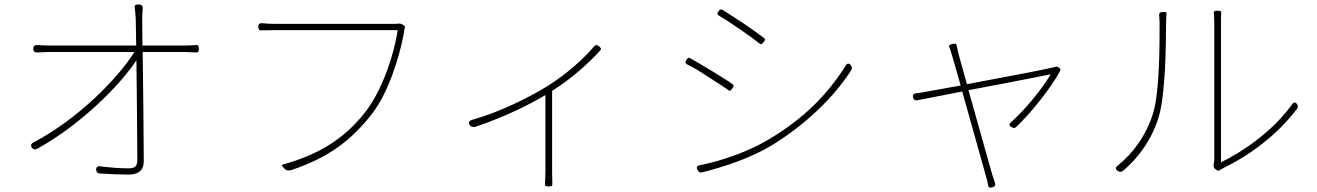

<svg xmlns="http://www.w3.org/2000/svg" viewBox="-20 -775 5900 860"><path d="M392 -542H582C508 -424 330 -242 130 -137C118 -131 116 -122 124 -112C130 -105 138 -104 147 -109C340 -215 517 -392 591 -505C593 -352 595 -150 595 -59C595 -33 587 -21 556 -21C520 -21 474 -24 430 -30C417 -32 410 -27 411 -14C412 -4 416 1 426 2C466 5 519 7 556 7C599 7 624 -12 624 -52C624 -166 621 -390 619 -542H805C820 -542 840 -541 855 -540C868 -539 871 -544 871 -557C871 -570 867 -575 854 -573C838 -572 819 -571 806 -571H618L617 -691C617 -706 618 -719 619 -733C621 -747 616 -755 602 -755C587 -755 581 -753 584 -738C585 -726 587 -712 588 -691L590 -571H396H202C182 -571 168 -572 150 -573C137 -574 129 -570 129 -557C129 -544 136 -539 149 -540C166 -541 180 -542 202 -542Z M1482 -640C1607 -640 1734 -640 1761 -640C1747 -536 1693 -374 1620 -278C1536 -169 1428 -88 1247 -38C1242 -37 1241 -34 1244 -31L1252 -22L1254 -20C1261 -12 1273 -9 1287 -14C1458 -71 1557 -152 1643 -261C1717 -353 1769 -517 1789 -626C1790 -638 1791 -644 1793 -649C1795 -653 1793 -659 1788 -662L1783 -665C1777 -669 1770 -670 1763 -669C1757 -668 1752 -668 1745 -668C1711 -668 1254 -668 1216 -668C1191 -668 1172 -669 1154 -671C1142 -672 1137 -667 1137 -655C1137 -643 1141 -638 1153 -639C1171 -639 1189 -640 1215 -640C1235 -640 1358 -640 1482 -640Z M2423 -177V-5C2423 12 2422 33 2421 47C2420 59 2426 60 2438 60C2450 60 2455 59 2454 47C2454 33 2453 12 2453 -5V-186V-368C2540 -422 2616 -492 2667 -547C2675 -555 2672 -560 2664 -567C2656 -574 2649 -576 2642 -568C2593 -510 2514 -440 2430 -388C2352 -340 2220 -273 2094 -238C2081 -234 2077 -226 2084 -215C2089 -207 2100 -204 2109 -207C2241 -251 2350 -306 2423 -349Z M3294 -644C3328 -621 3360 -598 3381 -581C3389 -574 3393 -577 3400 -586C3406 -594 3410 -599 3402 -605C3383 -620 3350 -643 3315 -667C3279 -691 3242 -715 3216 -731C3208 -735 3204 -732 3199 -725C3193 -717 3191 -711 3199 -706C3224 -691 3260 -668 3294 -644ZM3629 -307C3569 -248 3499 -195 3419 -148C3333 -97 3216 -55 3115 -35C3100 -32 3098 -25 3105 -12C3110 -4 3115 -1 3124 -3C3218 -26 3341 -66 3435 -123C3511 -169 3582 -224 3644 -283C3704 -340 3754 -400 3793 -461C3797 -468 3797 -474 3792 -481C3784 -493 3775 -493 3768 -481C3730 -420 3684 -362 3629 -307ZM3172 -455C3136 -477 3098 -499 3072 -514C3064 -519 3060 -515 3055 -507C3049 -498 3048 -492 3057 -487C3084 -474 3119 -453 3153 -430C3187 -409 3220 -387 3242 -372C3251 -365 3254 -370 3260 -379C3266 -387 3269 -392 3261 -398C3242 -412 3208 -433 3172 -455Z M4502 -406 4686 -442C4649 -379 4576 -288 4508 -227C4498 -218 4500 -211 4512 -205C4519 -201 4525 -200 4531 -206C4595 -265 4687 -380 4729 -458C4732 -465 4728 -469 4722 -473C4717 -476 4710 -478 4705 -475C4700 -473 4693 -472 4688 -471C4661 -464 4463 -426 4311 -398L4274 -531C4270 -547 4268 -559 4266 -568C4263 -581 4259 -581 4246 -578C4231 -574 4227 -571 4235 -557C4238 -548 4241 -538 4245 -525L4283 -392L4138 -366C4118 -362 4101 -359 4083 -357C4071 -356 4067 -349 4070 -338C4073 -328 4079 -324 4089 -326L4290 -365L4343 -176L4396 13C4400 26 4403 38 4405 50C4406 64 4412 68 4425 64C4437 61 4440 54 4436 42C4432 31 4429 19 4424 6C4414 -29 4359 -225 4318 -371Z M5419 -363C5419 -223 5419 -83 5419 -64C5419 -55 5418 -45 5416 -36C5415 -30 5417 -23 5422 -19L5427 -15C5433 -10 5439 -9 5444 -13C5448 -16 5454 -19 5461 -23C5575 -78 5701 -170 5789 -287C5794 -294 5795 -301 5790 -308C5782 -319 5775 -318 5767 -307C5682 -188 5545 -94 5449 -48C5449 -48 5449 -192 5449 -341C5449 -490 5449 -645 5449 -667C5449 -688 5449 -703 5450 -714C5451 -726 5445 -727 5433 -727C5421 -727 5416 -726 5417 -714C5418 -703 5419 -688 5419 -667C5419 -645 5419 -503 5419 -363ZM5198 -462C5202 -541 5203 -619 5203 -669C5203 -685 5204 -699 5205 -715C5206 -719 5204 -721 5200 -721H5188H5185C5176 -721 5171 -715 5172 -707C5173 -695 5174 -682 5174 -669C5174 -569 5174 -364 5145 -268C5114 -169 5057 -90 4986 -33C4975 -25 4976 -17 4987 -9C4995 -4 5003 -4 5010 -10C5085 -72 5145 -162 5172 -258C5186 -307 5193 -384 5198 -462Z"/></svg>

Font: GenSenRounded2 TW EL
Style: Regular
Weight: 250
Version: Version 2.100;PS 2.1;hotconv 16.6.51;makeotf.lib2.5.65220 DE